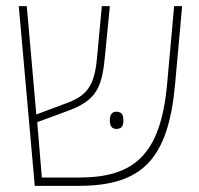

<svg xmlns="http://www.w3.org/2000/svg" viewBox="-20 -604 647 624"><path d="M93 0H236C443 0 527 -88 549 -330L572 -584H546L523 -330C502 -100 415 -27 236 -27H116L101 -207L196 -242C297 -278 312 -321 322 -430L337 -584H311L295 -413C287 -327 263 -293 197 -269L98 -232L67 -584H41ZM337 -213C337 -198 341 -185 358 -185C378 -185 381 -198 381 -213C381 -228 378 -241 358 -241C342 -241 337 -228 337 -213Z"/></svg>

Font: Noto Sans Hebrew SemiCondensed Thin
Style: Regular
Weight: 100
Width: 4
Designer: Monotype Design Team
Foundry: Monotype Imaging Inc.
Version: Version 2.004